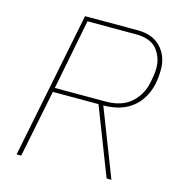

<svg xmlns="http://www.w3.org/2000/svg" viewBox="-104 -792 838 886"><g transform="rotate(15 315.0 -349.0)"><path d="M141 -322 76 0H54L194 -698H445Q518 -698 557 -656Q596 -614 596 -550Q596 -478 570.5 -427Q545 -376 497.5 -349Q450 -322 382 -322L507 0H484L359 -322ZM145 -342H388Q465 -342 509 -381.5Q553 -421 565 -481Q569 -501 571 -514Q573 -527 573.5 -536Q574 -545 574 -550Q574 -603 543 -640.5Q512 -678 443 -678H211Z"/></g></svg>

Font: IBM Plex Sans Thin
Style: Italic
Weight: 250
Italic angle: -11.31°
Designer: Mike Abbink, Paul van der Laan, Pieter van Rosmalen
Foundry: Bold Monday
Version: Version 3.201